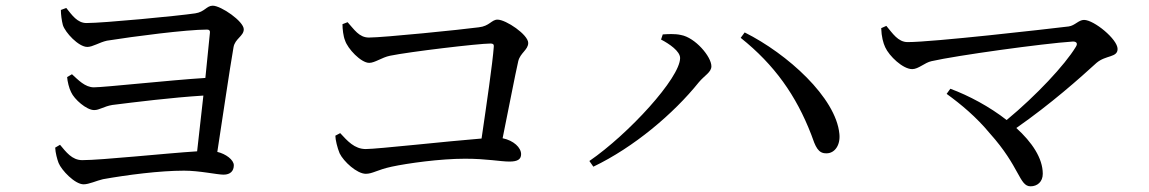

<svg xmlns="http://www.w3.org/2000/svg" viewBox="-20 -694 4040 675"><path d="M191 -185 174 -175C175 -156 181 -134 186 -121C196 -96 243 -46 274 -46C293 -46 320 -59 342 -64C426 -79 541 -94 627 -94C682 -94 743 -80 766 -80C790 -80 802 -93 802 -113C802 -132 774 -153 744 -160C762 -276 787 -448 801 -528C806 -558 837 -567 837 -591C837 -619 757 -674 728 -674C706 -674 700 -652 666 -647C605 -638 344 -613 284 -613C252 -613 233 -641 213 -666L194 -659C194 -643 197 -621 201 -606C209 -580 256 -529 287 -529C306 -529 329 -545 356 -551C450 -566 635 -590 708 -590C716 -590 719 -586 718 -579L702 -420C575 -412 347 -387 310 -387C279 -387 255 -413 233 -433L216 -423C217 -408 223 -383 230 -370C241 -345 284 -307 311 -307C330 -307 345 -320 375 -325C455 -335 583 -351 695 -358L673 -162C562 -155 338 -131 269 -131C233 -131 212 -160 191 -185Z M1159 -217C1159 -203 1166 -174 1174 -155C1188 -126 1235 -83 1266 -83C1290 -83 1306 -97 1357 -108C1413 -120 1527 -136 1615 -136C1692 -136 1739 -126 1771 -126C1800 -126 1812 -134 1812 -152C1812 -175 1786 -200 1747 -208C1769 -316 1791 -431 1802 -479C1809 -508 1837 -519 1837 -543C1837 -572 1759 -625 1729 -625C1708 -625 1701 -602 1663 -598C1604 -590 1328 -562 1277 -562C1242 -562 1225 -591 1202 -616L1184 -609C1184 -592 1187 -566 1193 -552C1202 -523 1249 -473 1278 -473C1298 -473 1322 -492 1351 -498C1419 -512 1662 -541 1705 -541C1713 -541 1717 -538 1716 -530C1712 -473 1690 -323 1673 -207C1558 -198 1306 -170 1266 -170C1226 -170 1201 -199 1176 -226Z M2304 -555C2333 -540 2371 -514 2371 -490C2371 -420 2189 -222 2052 -128L2066 -108C2208 -176 2348 -294 2437 -405C2457 -429 2481 -440 2481 -461C2481 -495 2424 -562 2374 -571C2352 -576 2326 -574 2310 -573ZM2886 -155C2914 -155 2935 -183 2931 -223C2919 -351 2748 -505 2598 -580L2584 -561C2703 -466 2779 -358 2832 -221C2847 -178 2856 -154 2886 -155Z M3321 -382 3308 -364C3359 -327 3412 -283 3460 -225C3566 -107 3563 -39 3603 -39C3627 -39 3646 -55 3646 -83C3646 -138 3608 -194 3553 -244C3675 -329 3777 -420 3835 -473C3868 -501 3909 -491 3909 -522C3909 -556 3826 -624 3791 -624C3772 -624 3759 -604 3737 -601C3654 -591 3260 -546 3171 -546C3137 -546 3118 -577 3096 -603L3078 -595C3079 -565 3085 -543 3092 -528C3106 -497 3154 -451 3187 -451C3209 -451 3231 -474 3255 -479C3343 -499 3646 -541 3752 -548C3765 -548 3770 -541 3762 -529C3724 -466 3623 -358 3519 -272C3459 -319 3386 -358 3321 -382Z"/></svg>

Font: Noto Serif HK Medium
Style: Regular
Weight: 500
Designer: Ryoko NISHIZUKA 西塚涼子 (kana & ideographs); Frank Grießhammer (Latin, Greek & Cyrillic); Wenlong ZHANG 张文龙 (bopomofo); San
Foundry: Adobe
Version: Version 2.001;hotconv 1.1.0;makeotfexe 2.6.0